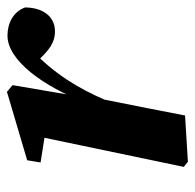

<svg xmlns="http://www.w3.org/2000/svg" viewBox="-24 -516 548 539"><g transform="rotate(-90 249.5 -246.0)"><path d="M239 -224.3C270.7 -297.7 310.5 -365.6 379.7 -431.1L331.9 -432L346.7 -415.9C377.4 -382.6 398.9 -365.2 431.5 -365.2C475.3 -365.2 498.3 -401.9 498.6 -449.1C486.8 -481.9 454.8 -498.5 419.6 -498.5C350.1 -498.5 276.5 -398.2 230.3 -275.9L239 -224.3ZM51 -3.6 65.4 8 195.3 0C209 -72.4 223.2 -142.9 237.5 -214.3L255.1 -302.9L250.7 -309.5L280.5 -484.2L261.7 -500L69.6 -443.2L63.4 -405.6L189.9 -385.6L136.9 -414.7L51 -3.6Z"/></g></svg>

Font: Source Serif Variable
Style: Italic
Weight: 389
Italic angle: -12°
Designer: Frank Grießhammer
Foundry: Adobe Systems Incorporated
Version: Version 3.001;hotconv 1.0.111;makeotfexe 2.5.65597